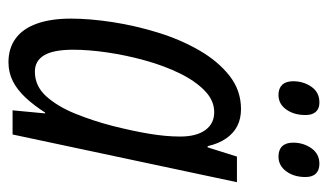

<svg xmlns="http://www.w3.org/2000/svg" viewBox="-182 -590 782 458"><g transform="rotate(90 209.0 -361.0)"><path d="M128.4 9.8Q95.2 9.8 71.8 -7.3Q48.3 -24.4 36.4 -57.9Q24.4 -91.3 24.4 -139.2Q24.4 -184.1 32.7 -238.3Q41 -292.5 57.6 -346.4Q74.2 -400.4 100.1 -445.3Q126 -490.2 160.9 -517.6Q195.8 -544.9 240.2 -544.9Q263.2 -544.9 280.8 -535.9Q298.3 -526.9 310.5 -509Q322.8 -491.2 328.6 -465.3H331.5L353.5 -535.2H414.6L300.8 0H243.2L250.5 -77.6H248.5Q231 -50.3 212.4 -30.5Q193.8 -10.7 173.3 -0.5Q152.8 9.8 128.4 9.8ZM150.9 -53.2Q185.5 -53.2 210 -80.6Q234.4 -107.9 251.5 -150.4Q268.6 -192.9 280.3 -238.3Q292.5 -286.6 299.1 -326.2Q305.7 -365.7 305.7 -399.9Q305.7 -438.5 290.3 -459.7Q274.9 -481 247.6 -481Q219.7 -481 196.3 -458.3Q172.9 -435.5 154.8 -398.4Q136.7 -361.3 124.3 -316.4Q111.8 -271.5 105.2 -226.6Q98.6 -181.6 98.6 -144.5Q98.6 -97.7 111.8 -75.4Q125 -53.2 150.9 -53.2ZM353.5 -634.3Q337.4 -634.3 328.9 -643.1Q320.3 -651.9 320.3 -669.4Q320.3 -693.8 333.7 -712.9Q347.2 -731.9 370.6 -731.9Q385.7 -731.9 394 -723.6Q402.3 -715.3 402.3 -698.7Q402.3 -671.4 388.7 -652.8Q375 -634.3 353.5 -634.3ZM206.5 -634.3Q190.9 -634.3 182.4 -643.1Q173.8 -651.9 173.8 -669.4Q173.8 -693.8 187 -712.9Q200.2 -731.9 224.1 -731.9Q233.9 -731.9 240.5 -728.3Q247.1 -724.6 250.7 -717.3Q254.4 -710 254.4 -698.7Q254.4 -671.4 241.2 -652.8Q228 -634.3 206.5 -634.3Z"/></g></svg>

Font: Open Sans Condensed
Style: Italic
Weight: 400
Width: 3
Italic angle: -12°
Designer: Monotype Design Team
Foundry: Monotype Imaging Inc.
Version: Version 3.000